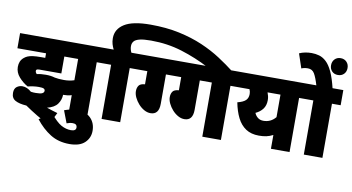

<svg xmlns="http://www.w3.org/2000/svg" viewBox="-102 -1162 3108 1697"><g transform="rotate(10 1452.0 -314.0)"><path d="M245 -182Q222 -182 196 -178.5Q170 -175 148 -169Q103 -194 67.5 -234.5Q32 -275 32 -325Q32 -351 40.5 -372Q49 -393 69 -410Q83 -422 100.5 -429.5Q118 -437 146 -441Q174 -445 219 -445H257V-486H0V-622H790V-486H712V0H545V-161Q525 -155 507.5 -153Q490 -151 477 -151Q472 -151 469 -151Q468 -105 441 -67.5Q414 -30 349 -14Q375 -5 400.5 3Q426 11 447 17L390 131Q333 104 275.5 69.5Q218 35 166 -1Q101 -5 65.5 -24.5Q30 -44 30 -91Q30 -130 52.5 -146.5Q75 -163 102 -163Q144 -163 184 -128Q197 -126 207.5 -125.5Q218 -125 227 -125Q270 -125 286 -133.5Q302 -142 302 -157Q302 -170 290.5 -176Q279 -182 245 -182ZM453 -281Q503 -281 545 -295V-486H421V-334H224Q205 -334 199 -328Q195 -324 195 -318Q195 -310 198 -304Q201 -298 207 -291Q226 -295 244 -297Q262 -299 289 -299Q335 -299 370 -288Q386 -285 406.5 -283Q427 -281 453 -281Z M501 -18Q531 -29 557.5 -34.5Q584 -40 617 -40Q693 -40 737 4Q781 48 781 118Q781 182 735.5 225Q690 268 599 268Q500 268 426.5 222Q353 176 293 99L405 29Q461 98 503.5 121.5Q546 145 591 145Q636 145 636 114Q636 81 597 81Q571 81 543 92Z M841 -486H777V-622H840Q829 -644 822 -667.5Q815 -691 815 -721Q815 -802 889.5 -849Q964 -896 1124 -896Q1266 -896 1382 -871Q1498 -846 1593 -805Q1688 -764 1764.5 -714Q1841 -664 1904 -615H1679Q1563 -676 1431.5 -717Q1300 -758 1152 -758Q1086 -758 1050 -749Q1014 -740 999.5 -722.5Q985 -705 985 -679Q985 -663 989 -648.5Q993 -634 999 -622H1086V-486H1008V0H841Z M1333 -486V-222Q1333 -125 1257 -125Q1228 -125 1199.5 -141Q1171 -157 1148 -183Q1125 -209 1111 -238.5Q1097 -268 1097 -295Q1097 -325 1111 -345Q1125 -365 1166 -368V-486H1072V-622H1389V-486Z M1637 -486V-222Q1637 -125 1561 -125Q1532 -125 1503.5 -141Q1475 -157 1452 -183Q1429 -209 1415 -238.5Q1401 -268 1401 -295Q1401 -325 1415 -345Q1429 -365 1470 -368V-486H1376V-622H1990V-486H1912V0H1745V-486Z M2606 -622V-486H2528V0H2361V-124Q2330 -108 2301 -102Q2272 -96 2235 -96Q2165 -96 2117.5 -127.5Q2070 -159 2041 -217Q2012 -275 1997 -353Q2049 -366 2070.5 -387Q2092 -408 2092 -444Q2092 -465 2083 -486H1976V-622ZM2171 -289Q2181 -264 2201.5 -248Q2222 -232 2252 -232Q2318 -232 2361 -284V-486H2245Q2251 -471 2255 -454Q2259 -437 2259 -418Q2259 -370 2235 -338.5Q2211 -307 2171 -289Z M2823 -486V0H2656V-486H2592V-622H2901V-486ZM2661 -615Q2639 -690 2619 -723.5Q2599 -757 2560 -757Q2527 -757 2502 -746L2459 -874Q2483 -885 2511 -890.5Q2539 -896 2569 -896Q2604 -896 2637.5 -886.5Q2671 -877 2701.5 -848.5Q2732 -820 2758 -764Q2784 -708 2806 -615ZM2756 -820Q2756 -853 2776.5 -874.5Q2797 -896 2830 -896Q2863 -896 2883.5 -874.5Q2904 -853 2904 -820Q2904 -787 2883.5 -766Q2863 -745 2830 -745Q2797 -745 2776.5 -766Q2756 -787 2756 -820Z"/></g></svg>

Font: Noto Sans SemiCondensed Black
Style: Regular
Weight: 900
Width: 4
Designer: Monotype Design Team
Foundry: Monotype Imaging Inc.
Version: Version 2.013; ttfautohint (v1.8.4.7-5d5b)